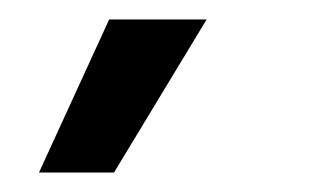

<svg xmlns="http://www.w3.org/2000/svg" viewBox="-20 -774 323 197"><path d="M97 -597H20L92 -754H192Z"/></svg>

Font: Bricolage Grotesque 12pt
Style: Regular
Weight: 400
Designer: Mathieu Triay
Foundry: Atelier Triay
Version: Version 1.001; ttfautohint (v1.8.4.7-5d5b);gftools[0.9.33.de